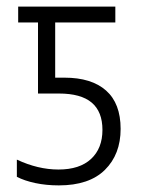

<svg xmlns="http://www.w3.org/2000/svg" viewBox="-20 -552 428 581"><path d="M31 -17V-69Q95 -39 157 -39Q221 -39 255.5 -71Q290 -103 290 -159Q290 -214 257.5 -241.5Q225 -269 158 -269H95V-484H35V-532H329V-484H147V-317H175Q257 -317 301 -278Q345 -239 345 -162Q345 -85 297.5 -38Q250 9 158 9Q120 9 87 2Q54 -5 31 -17Z"/></svg>

Font: Noto Sans UI NarrowLight
Style: Regular
Weight: 300
Width: 4
Designer: Monotype Design Team
Foundry: Monotype Imaging Inc.
Version: Version 1.001